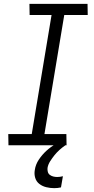

<svg xmlns="http://www.w3.org/2000/svg" viewBox="-20 -755 490 998"><path d="M24 0 23 -58H145L248 -677H134L133 -735H435L436 -677H314L211 -58H325L326 0ZM262 223Q241 223 220.5 218Q200 213 184.5 201Q169 189 163 169.5Q157 150 161 128Q165 100 182 74.5Q199 49 221.5 28.5Q244 8 270.5 -7Q297 -22 325 -32L320 0Q304 11 289.5 24Q275 37 263 52Q251 67 240.5 83.5Q230 100 227 118Q226 128 228.5 138Q231 148 239 154Q247 160 257 162.5Q267 165 277 165Q284 165 292 164Q300 163 307 161L297 219Q289 221 280 222Q271 223 262 223Z"/></svg>

Font: Iosevka Etoile Light
Style: Italic
Weight: 300
Italic angle: -9°
Designer: Belleve Invis
Foundry: Belleve Invis
Version: Version 22.1.2; ttfautohint (v1.8.4)